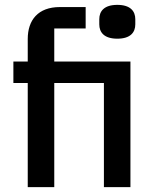

<svg xmlns="http://www.w3.org/2000/svg" viewBox="-20 -769 640 789"><path d="M94 0H203V-428H407V0H516V-516H203V-652H332V-740H226C136 -740 94 -686 94 -609V-516H35V-428H94ZM462 -610C516 -610 536 -636 536 -669V-690C536 -723 516 -749 462 -749C408 -749 388 -723 388 -690V-669C388 -636 408 -610 462 -610Z"/></svg>

Font: IBM Plex Mono Medm
Style: Regular
Weight: 500
Monospace: yes
Designer: Mike Abbink, Paul van der Laan, Pieter van Rosmalen
Foundry: Bold Monday
Version: Version 2.004